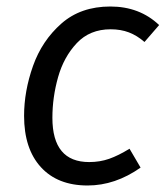

<svg xmlns="http://www.w3.org/2000/svg" viewBox="-20 -558 511 590"><path d="M469 -481 424 -429Q401 -449 376 -458.5Q351 -468 320 -468Q256 -468 216 -425.5Q176 -383 158.5 -321Q141 -259 141 -196Q141 -60 254 -60Q287 -60 315.5 -70Q344 -80 378 -101L412 -43Q334 12 249 12Q157 12 105.5 -44.5Q54 -101 54 -202Q54 -278 81.5 -355.5Q109 -433 168.5 -485.5Q228 -538 319 -538Q409 -538 469 -481Z"/></svg>

Font: Fira Sans Book
Style: Italic
Weight: 350
Italic angle: -8°
Designer: bBox Type GmbH & Carrois Corporate GbR & Edenspiekermann AG
Foundry: bBox Type GmbH & Carrois Corporate GbR & Edenspiekermann AG
Version: Version 4.301